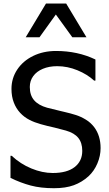

<svg xmlns="http://www.w3.org/2000/svg" viewBox="-20 -1020 597 1054"><path d="M454.6 -815.4H377L286.6 -940.4L196.8 -815.4H121.1L232.4 -1000.5H343.3ZM37.6 -43.5V-164.6H44.4Q91.8 -120.1 152.1 -95.2Q212.4 -70.3 269.5 -70.3Q348.1 -70.3 389.9 -103Q431.6 -135.7 431.6 -191.9Q431.6 -235.8 409.9 -262.9Q388.2 -290 341.8 -303.2Q308.1 -312.5 280.3 -319.3Q237.8 -328.6 203.4 -338.4Q168.9 -348.1 143.1 -361.3Q112.8 -376.5 90.3 -400.9Q67.9 -425.3 55.7 -457.5Q43 -490.2 43 -532.2Q43 -590.3 74.5 -637.9Q106 -685.5 161.9 -712.9Q217.8 -740.2 287.6 -740.2Q406.2 -740.2 503.9 -693.4V-577.6H496.6Q459.5 -611.8 405 -634.3Q350.6 -656.7 293.9 -656.7Q249.5 -656.7 215.3 -642.3Q181.2 -627.9 162.4 -602.1Q143.6 -576.2 143.6 -542.5Q143.6 -497.1 167.5 -469.5Q191.4 -441.9 238.8 -428.7Q278.8 -418.5 314 -410.2L331.1 -406.2Q370.6 -397 397.2 -388.4Q423.8 -379.9 450.9 -363.5Q478 -347.2 497.6 -321.3Q532.2 -274.9 532.2 -207Q532.2 -164.1 514.6 -122.8Q497.1 -81.5 466.3 -52.7Q429.7 -19.5 385 -3.2Q340.3 13.2 276.4 13.2Q203.6 13.2 148.7 -1.5Q93.8 -16.1 37.6 -43.5Z"/></svg>

Font: SG Kara Bold
Style: Regular
Weight: 400
Designer: Damoon Khanjanzadeh
Version: Version 1.000